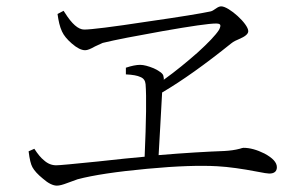

<svg xmlns="http://www.w3.org/2000/svg" viewBox="-20 -652 942 604"><path d="M159 -68C167 -68 178 -71 191 -76C204 -81 215 -85 224 -88C273 -101 346 -112 443 -121C538 -130 611 -132 664 -129C700 -127 742 -121 789 -112C809 -108 822 -106 827 -106C843 -106 851 -113 851 -126C851 -141 838 -155 812 -169C788 -181 766 -187 746 -187C744 -187 740 -186 734 -184C719 -180 703 -178 686 -177C631 -175 562 -171 479 -164C480 -183 482 -212 484 -252C487 -308 489 -344 490 -361C553 -398 626 -450 708 -516C710 -517 711 -518 712 -519C716 -522 723 -525 732 -529C751 -537 761 -545 761 -554C761 -577 700 -632 676 -632C671 -632 666 -630 659 -625C652 -620 647 -617 642 -616C614 -610 548 -599 443 -584C332 -567 266 -559 245 -559C226 -559 206 -577 184 -612C182 -615 181 -617 180 -618L161 -608C164 -586 168 -568 175 -553C181 -540 191 -528 206 -515C222 -501 236 -494 248 -494C255 -494 265 -498 279 -506C290 -511 298 -515 303 -517C344 -527 407 -539 491 -554C582 -570 638 -578 659 -578C674 -578 677 -574 669 -558C658 -541 635 -517 602 -487C569 -458 534 -429 495 -401C496 -404 495 -408 494 -413C493 -420 483 -428 464 -437C447 -444 432 -448 421 -448C409 -448 394 -445 376 -439V-418C398 -417 413 -414 421 -410C432 -406 437 -398 438 -387C441 -349 440 -273 435 -159C400 -156 351 -151 288 -144C210 -136 166 -132 157 -132C143 -132 130 -137 118 -148C109 -155 99 -167 88 -184L70 -176C73 -151 77 -135 82 -126C88 -115 99 -103 115 -90C132 -75 147 -68 159 -68Z"/></svg>

Font: AllPunType Light
Style: Regular
Weight: 300
Version: 1.0